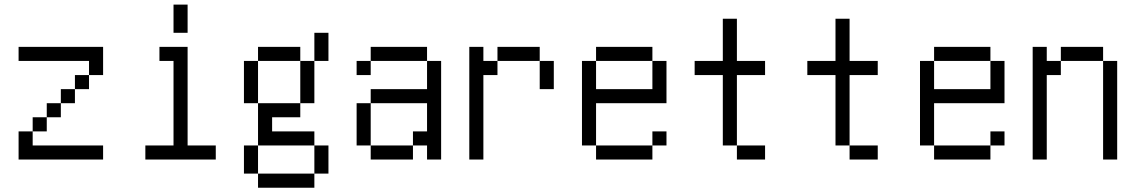

<svg xmlns="http://www.w3.org/2000/svg" viewBox="-20 -708 5040 852"><path d="M437.5 0V-62.5H125V-125H62.5Q62.5 -125 62.5 0ZM125 -125H187.5V-187.5H125ZM187.5 -187.5H250V-250H187.5ZM250 -250H312.5V-312.5H250ZM312.5 -312.5H375V-375H312.5ZM375 -375H437.5Q437.5 -375 437.5 -500H62.5V-437.5H375Z M937.5 0V-62.5H812.5V-500H687.5V-437.5H750Q750 -437.5 750 -62.5H625V0ZM750 -687.5Q750 -687.5 750 -562.5H812.5Q812.5 -562.5 812.5 -687.5Z M1125 62.5V125H1375V62.5ZM1125 62.5Q1125 62.5 1125 -62.5H1062.5Q1062.5 -62.5 1062.5 62.5ZM1375 62.5H1437.5Q1437.5 62.5 1437.5 -62.5H1375Q1375 -62.5 1375 62.5ZM1125 -62.5H1375V-125H1187.5V-187.5H1312.5V-250H1125ZM1125 -250V-437.5H1062.5V-250ZM1312.5 -250H1375V-437.5H1312.5ZM1125 -437.5H1312.5V-500H1125ZM1375 -437.5H1437.5Q1437.5 -437.5 1437.5 -562.5H1375Q1375 -562.5 1375 -437.5Z M1625 -62.5V0H1812.5V-62.5ZM1625 -62.5V-250H1562.5V-62.5ZM1875 -62.5V0H1937.5V-437.5H1875Q1875 -437.5 1875 -312.5H1625V-250H1875Q1875 -250 1875 -125H1812.5V-62.5ZM1625 -437.5H1562.5V-375H1625ZM1625 -437.5H1875V-500H1625Z M2062.5 -500Q2062.5 -500 2062.5 0H2125Q2125 0 2125 -375H2187.5V-437.5H2125V-500ZM2375 -437.5Q2375 -437.5 2375 -312.5H2437.5Q2437.5 -312.5 2437.5 -437.5ZM2187.5 -437.5H2375V-500H2187.5Z M2937.5 -62.5V-125H2875V-62.5H2625V0H2875V-62.5ZM2625 -62.5V-250H2937.5V-437.5H2875Q2875 -437.5 2875 -312.5H2625Q2625 -312.5 2625 -437.5H2562.5Q2562.5 -437.5 2562.5 -62.5ZM2625 -437.5H2875V-500H2625Z M3375 0V-62.5H3250V0ZM3375 -375V-437.5H3250V-625H3187.5V-437.5H3062.5V-375H3187.5V-62.5H3250V-375Z M3875 0V-62.5H3750V0ZM3875 -375V-437.5H3750V-625H3687.5V-437.5H3562.5V-375H3687.5V-62.5H3750V-375Z M4437.5 -62.5V-125H4375V-62.5H4125V0H4375V-62.5ZM4125 -62.5V-250H4437.5V-437.5H4375Q4375 -437.5 4375 -312.5H4125Q4125 -312.5 4125 -437.5H4062.5Q4062.5 -437.5 4062.5 -62.5ZM4125 -437.5H4375V-500H4125Z M4562.5 -500Q4562.5 -500 4562.5 0H4625Q4625 0 4625 -375H4687.5V-437.5H4625V-500ZM4875 -437.5V0H4937.5V-437.5ZM4687.5 -437.5H4875V-500H4687.5Z"/></svg>

Font: CalcUnifontExMono
Style: Regular
Weight: 500
Version: Version 15.0.06